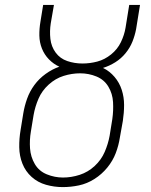

<svg xmlns="http://www.w3.org/2000/svg" viewBox="-20 -755 616 783"><path d="M236 8Q269 8 302 1Q335 -6 365 -25Q395 -44 417.5 -71.5Q440 -99 452 -130.5Q464 -162 469 -195L481 -262Q486 -295 486 -327Q486 -359 476.5 -388.5Q467 -418 447 -441.5Q427 -465 400 -478Q426 -486 450 -501Q474 -516 492 -538Q510 -560 520 -585Q530 -610 535 -636L551 -735H507L492 -642Q487 -612 473 -583Q459 -554 433 -533Q407 -512 377 -504Q347 -496 316 -496Q284 -496 254.5 -506Q225 -516 207 -540.5Q189 -565 185.5 -596.5Q182 -628 187 -660L200 -735H156L145 -667Q140 -638 140.5 -610Q141 -582 151 -557Q161 -532 179.5 -513Q198 -494 222 -483Q193 -473 166 -453.5Q139 -434 120 -408Q101 -382 90.5 -352.5Q80 -323 75 -293L64 -225Q58 -190 58.5 -154.5Q59 -119 71.5 -87.5Q84 -56 109 -33.5Q134 -11 167.5 -1.5Q201 8 236 8ZM237 -31Q203 -31 171 -44Q139 -57 122 -86Q105 -115 102.5 -149.5Q100 -184 106 -219L117 -286Q123 -320 137 -352.5Q151 -385 178.5 -410Q206 -435 239.5 -445.5Q273 -456 307 -456Q307 -456 307 -456Q307 -456 307 -456Q342 -456 373.5 -443Q405 -430 422 -401.5Q439 -373 441 -338.5Q443 -304 438 -269L427 -201Q421 -168 407 -135.5Q393 -103 366 -78Q339 -53 305 -42Q271 -31 237 -31Z"/></svg>

Font: Iosevka Sparkle XLtObl
Style: Regular
Weight: 200
Italic angle: -9°
Designer: Belleve Invis
Foundry: Belleve Invis
Version: Version 4.5.0; ttfautohint (v1.8.3)